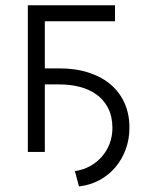

<svg xmlns="http://www.w3.org/2000/svg" viewBox="-20 -565 567 714"><path d="M83.5 -545.5H407.7V-485.8H146.7V-310.7H201Q262.1 -310.7 310.5 -294.7Q359 -278.8 392.6 -249.8Q426.1 -220.9 443.9 -180Q461.6 -139.2 461.3 -89.5Q461.3 -46.9 447.4 -9.4Q433.6 28.1 408.9 57.2Q384.2 86.3 349.8 104.9Q315.3 123.6 273.8 128.2L258.5 71.4Q289.4 66.8 315 52.7Q340.6 38.7 359 17.4Q377.5 -3.9 387.8 -31.2Q398.1 -58.6 398.1 -89.8Q397.7 -133.2 381.6 -163.9Q365.4 -194.6 338.2 -214Q311.1 -233.3 275.6 -242.2Q240.1 -251.1 201 -251.1H146.7V0H83.5Z"/></svg>

Font: Inter P Light
Style: Regular
Weight: 300
Designer: Rasmus Andersson
Foundry: rsms
Version: Version 3.018;git-588b23468